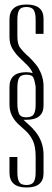

<svg xmlns="http://www.w3.org/2000/svg" viewBox="-20 -720 230 851"><path d="M173 48Q173 111 97.5 111Q22 111 22 45V-24H57V44Q57 73 65 86.5Q73 100 97 100Q121 100 129.5 86.5Q138 73 138 44V-26Q138 -71 125.5 -97Q113 -123 93 -141Q73 -159 61.5 -169.5Q50 -180 42 -192Q22 -220 22 -255V-334Q22 -400 96 -400Q113 -400 125 -396Q116 -417 98.5 -433.5Q81 -450 64 -467Q47 -484 34.5 -505Q22 -526 22 -557V-634Q22 -700 97.5 -700Q173 -700 173 -637V-570H138V-633Q138 -662 129.5 -675.5Q121 -689 97 -689Q73 -689 65 -675.5Q57 -662 57 -633V-561Q57 -529 66 -513Q80 -492 110 -466Q139 -437 150 -419Q173 -379 173 -338V-252Q173 -189 96 -189H84Q95 -178 110 -165Q125 -152 139 -134Q173 -90 173 -33ZM138 -336Q134 -362 128 -375.5Q122 -389 97.5 -389Q73 -389 65 -375.5Q57 -362 57 -331V-261Q57 -236 63.5 -218Q70 -200 95.5 -200Q121 -200 129.5 -213.5Q138 -227 138 -256Z"/></svg>

Font: Dorsa
Style: Regular
Weight: 400
Version: Version 1.002